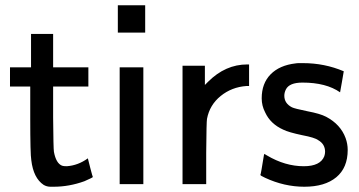

<svg xmlns="http://www.w3.org/2000/svg" viewBox="-20 -700 1365 730"><path d="M314 -98Q315 -93 323.5 -60.5Q332 -28 333 -27Q333 -25 301 -11Q243 10 184 10H172Q158 10 146 3Q107 -23 99 -91Q95 -113 95 -251V-371H18V-444H98V-571H182V-444H316V-371H182V-253Q183 -134 185 -123Q193 -79 216 -70Q221 -68 234 -68Q277 -71 314 -98Z M428 -576V-680H532V-576ZM435 0V-444H525V0Z M771 -389Q837 -455 920 -455H927V-373H917Q861 -369 819 -335Q777 -301 767 -248Q765 -239 764 -119V0H674V-450H759V-377Z M970 -35Q971 -36 974.5 -56Q978 -76 981 -95.5Q984 -115 985 -115L995 -109Q1064 -68 1135 -68Q1198 -68 1213 -106Q1216 -115 1216 -123Q1216 -152 1190 -167Q1177 -177 1129 -186Q1077 -197 1057 -207Q1008 -229 988 -273Q975 -298 975 -326Q975 -383 1009 -417.5Q1043 -452 1104 -459Q1109 -460 1117 -460H1132Q1214 -460 1287 -429Q1287 -428 1280 -388L1273 -349Q1220 -386 1130 -386Q1080 -386 1067 -360Q1061 -348 1061 -336Q1061 -307 1090 -292Q1100 -287 1149 -277Q1197 -268 1220 -256Q1275 -227 1294 -175Q1302 -153 1302 -130Q1302 -62 1258.5 -26Q1215 10 1137 10Q1061 10 988 -24Q970 -32 970 -35Z"/></svg>

Font: MathJax_SansSerif
Style: Regular
Weight: 400
Version: Version 1.1